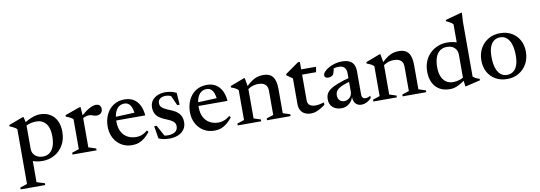

<svg xmlns="http://www.w3.org/2000/svg" viewBox="-67 -1182 5347 1901"><g transform="rotate(-10 2606.0 -232.0)"><path d="M414.5 -214Q414.5 -298 379 -341.5Q343.5 -385 283.5 -385Q258.5 -385 235 -380.2Q211.5 -375.5 190.5 -366.5Q169.5 -357.5 151 -342.5L147 -376.5Q175 -395.5 200 -409Q225 -422.5 247.5 -431.2Q270 -440 290.2 -444.2Q310.5 -448.5 328 -448.5Q390.5 -448.5 433.2 -422Q476 -395.5 498 -349.2Q520 -303 520 -242Q520 -163.5 487 -106.8Q454 -50 398.8 -19.5Q343.5 11 277.5 11Q252 11 228 7Q204 3 178.8 -5.5Q153.5 -14 125 -27.5H181.5V207.5L261.5 232V250.5H14.5V232L85.5 208.5V-343Q78.5 -350.5 68.8 -356.8Q59 -363 45.5 -369.5Q32 -376 14.5 -383V-397L156 -449.5H167.5L181.5 -384V-127.5Q181.5 -100 194.8 -78.2Q208 -56.5 232.5 -44Q257 -31.5 290 -31.5Q329.5 -31.5 357.2 -52.5Q385 -73.5 399.8 -114.5Q414.5 -155.5 414.5 -214Z M891.5 -444.5Q918.5 -444.5 930.8 -430.8Q943 -417 943 -395.5Q943 -369 926 -353.8Q909 -338.5 883 -338.5Q869 -338.5 857.5 -342.8Q846 -347 833.8 -350.8Q821.5 -354.5 806.5 -354.5Q794.5 -354.5 781.5 -351.2Q768.5 -348 756 -342Q743.5 -336 733 -327.5L723 -347.5Q753 -373.5 777.5 -392Q802 -410.5 822.5 -422Q843 -433.5 860.2 -439Q877.5 -444.5 891.5 -444.5ZM746.5 -353.5V-43L821.5 -18.5V0H580V-18.5L650.5 -42V-342Q644 -350 634 -356.2Q624 -362.5 610.5 -369Q597 -375.5 579.5 -382V-396L728.5 -449H740Z M1181 -448.5Q1233 -448.5 1270.2 -426Q1307.5 -403.5 1329.5 -360.8Q1351.5 -318 1356.5 -257H1045L1046 -293L1302.5 -304L1258 -281.5Q1255 -321 1244.8 -349.2Q1234.5 -377.5 1216.8 -392.8Q1199 -408 1171.5 -408Q1139.5 -408 1115.5 -390Q1091.5 -372 1078 -335.5Q1064.5 -299 1064.5 -243.5Q1064.5 -186 1085.5 -145.2Q1106.5 -104.5 1144.2 -83Q1182 -61.5 1233 -61.5Q1253.5 -61.5 1272.8 -66.5Q1292 -71.5 1310.5 -81.5Q1329 -91.5 1346.5 -107L1360 -91Q1333.5 -57 1305.8 -34.2Q1278 -11.5 1246.8 -0.2Q1215.5 11 1179.5 11Q1118 11 1071 -17.8Q1024 -46.5 997.2 -96.8Q970.5 -147 970.5 -212Q970.5 -276.5 995.2 -330.2Q1020 -384 1067.2 -416.2Q1114.5 -448.5 1181 -448.5Z M1590 -448.5Q1622 -448.5 1647 -442.5Q1672 -436.5 1702 -422.5L1710 -302H1686L1631.5 -424.5L1668 -382.5Q1648.5 -398 1630.5 -405.2Q1612.5 -412.5 1591.5 -412.5Q1554 -412.5 1532.5 -396.8Q1511 -381 1511 -352Q1511 -330 1522.8 -315.2Q1534.5 -300.5 1557 -288.8Q1579.5 -277 1611.5 -264.5Q1636 -255 1656.5 -242.8Q1677 -230.5 1692 -214.5Q1707 -198.5 1715.5 -176.8Q1724 -155 1724 -126.5Q1724 -82 1701.8 -51.5Q1679.5 -21 1641.5 -5Q1603.5 11 1555 11Q1523 11 1496.5 6Q1470 1 1445.5 -10L1425 -136H1449.5L1520.5 -6L1461 -44Q1479 -35.5 1492.8 -31Q1506.5 -26.5 1518.8 -25Q1531 -23.5 1543 -23.5Q1588.5 -23.5 1616.2 -42Q1644 -60.5 1644 -98Q1644 -116.5 1635.8 -130Q1627.5 -143.5 1612.2 -153.5Q1597 -163.5 1577 -172.5Q1557 -181.5 1534 -191Q1503.5 -204 1481.5 -221.2Q1459.5 -238.5 1447.8 -263.2Q1436 -288 1436 -322Q1436 -362.5 1456.8 -390.5Q1477.5 -418.5 1512.5 -433.5Q1547.5 -448.5 1590 -448.5Z M2008 -448.5Q2060 -448.5 2097.2 -426Q2134.5 -403.5 2156.5 -360.8Q2178.5 -318 2183.5 -257H1872L1873 -293L2129.5 -304L2085 -281.5Q2082 -321 2071.8 -349.2Q2061.5 -377.5 2043.8 -392.8Q2026 -408 1998.5 -408Q1966.5 -408 1942.5 -390Q1918.5 -372 1905 -335.5Q1891.5 -299 1891.5 -243.5Q1891.5 -186 1912.5 -145.2Q1933.5 -104.5 1971.2 -83Q2009 -61.5 2060 -61.5Q2080.5 -61.5 2099.8 -66.5Q2119 -71.5 2137.5 -81.5Q2156 -91.5 2173.5 -107L2187 -91Q2160.5 -57 2132.8 -34.2Q2105 -11.5 2073.8 -0.2Q2042.5 11 2006.5 11Q1945 11 1898 -17.8Q1851 -46.5 1824.2 -96.8Q1797.5 -147 1797.5 -212Q1797.5 -276.5 1822.2 -330.2Q1847 -384 1894.2 -416.2Q1941.5 -448.5 2008 -448.5Z M2407.5 -353V-41L2477 -18.5V0H2241V-18.5L2311.5 -42V-342Q2302.5 -352.5 2287 -361.5Q2271.5 -370.5 2240.5 -382V-396L2380 -449H2391ZM2535.5 -18.5 2605 -41V-286.5Q2605 -313 2594.8 -331.2Q2584.5 -349.5 2563.8 -359.2Q2543 -369 2512.5 -369Q2476 -369 2444.8 -356.5Q2413.5 -344 2399 -326.5L2381 -343Q2410 -373.5 2435 -394Q2460 -414.5 2482.5 -426.2Q2505 -438 2528.2 -443Q2551.5 -448 2577 -448Q2640 -448 2670.5 -409Q2701 -370 2701 -286V-42L2772.5 -18.5V0H2535.5Z M2956 -125.5Q2956 -93.5 2976.2 -77.2Q2996.5 -61 3034 -61Q3052.5 -61 3074 -64.8Q3095.5 -68.5 3121 -76V-51.5Q3088 -28 3063.2 -14.8Q3038.5 -1.5 3018.2 4Q2998 9.5 2979.5 9.5Q2944 9.5 2917 -3.2Q2890 -16 2875 -42.2Q2860 -68.5 2860 -108V-363.5L2801.5 -405V-417.5Q2812.5 -425 2825.2 -434Q2838 -443 2851.8 -452.5Q2865.5 -462 2879.8 -472.2Q2894 -482.5 2908.2 -492.5Q2922.5 -502.5 2936.5 -512.5H2956V-423ZM2918 -384.5V-437.5H3105.5L3096.5 -384.5Z M3428.5 -278 3434.5 -242Q3380 -228.5 3345.8 -215.2Q3311.5 -202 3292.2 -187.8Q3273 -173.5 3265.8 -157.5Q3258.5 -141.5 3258.5 -122.5Q3258.5 -88.5 3277.2 -71Q3296 -53.5 3323.5 -53.5Q3345 -53.5 3362.8 -64.5Q3380.5 -75.5 3391 -93.5Q3401.5 -111.5 3401.5 -133.5V-322Q3401.5 -357 3383 -377.8Q3364.5 -398.5 3323 -398.5Q3307.5 -398.5 3288.8 -394.5Q3270 -390.5 3253.5 -382.5L3276.5 -408.5Q3274.5 -389.5 3271.2 -373.5Q3268 -357.5 3264 -346.2Q3260 -335 3254.5 -328.5Q3246.5 -320 3233.8 -315.2Q3221 -310.5 3207.5 -310.5Q3189.5 -310.5 3179.5 -318.2Q3169.5 -326 3169.5 -338.5Q3169.5 -356 3186.2 -374.8Q3203 -393.5 3231.2 -409.5Q3259.5 -425.5 3293.8 -435.2Q3328 -445 3363.5 -445Q3412.5 -445 3442 -430.2Q3471.5 -415.5 3484.2 -387.8Q3497 -360 3497 -321V-89.5Q3497 -74.5 3501.5 -65Q3506 -55.5 3514 -50.8Q3522 -46 3534.5 -46Q3546 -46 3558.8 -50Q3571.5 -54 3584.5 -62V-37.5Q3560.5 -13 3535 -1.2Q3509.5 10.5 3486.5 10.5Q3459 10.5 3440.5 -1.2Q3422 -13 3412.8 -34.8Q3403.5 -56.5 3403 -86L3406.5 -89.5Q3399 -59 3381 -36.5Q3363 -14 3337.8 -1.5Q3312.5 11 3283 11Q3230.5 11 3196.8 -17.8Q3163 -46.5 3163 -101.5Q3163 -130 3174.2 -153Q3185.5 -176 3214.2 -196.8Q3243 -217.5 3295.2 -237.2Q3347.5 -257 3428.5 -278Z M3771 -353V-41L3840.5 -18.5V0H3604.5V-18.5L3675 -42V-342Q3666 -352.5 3650.5 -361.5Q3635 -370.5 3604 -382V-396L3743.5 -449H3754.5ZM3899 -18.5 3968.5 -41V-286.5Q3968.5 -313 3958.2 -331.2Q3948 -349.5 3927.2 -359.2Q3906.5 -369 3876 -369Q3839.5 -369 3808.2 -356.5Q3777 -344 3762.5 -326.5L3744.5 -343Q3773.5 -373.5 3798.5 -394Q3823.5 -414.5 3846 -426.2Q3868.5 -438 3891.8 -443Q3915 -448 3940.5 -448Q4003.5 -448 4034 -409Q4064.5 -370 4064.5 -286V-42L4136 -18.5V0H3899Z M4519 -309.5Q4519 -351 4492 -378.5Q4465 -406 4413.5 -406Q4373 -406 4344.2 -384.8Q4315.5 -363.5 4300.5 -323.2Q4285.5 -283 4285.5 -225Q4285.5 -168 4302 -129.5Q4318.5 -91 4347.8 -71.5Q4377 -52 4417 -52Q4451 -52 4483.2 -62.8Q4515.5 -73.5 4545.5 -97.5L4546 -62Q4512.5 -40 4488 -25.5Q4463.5 -11 4444.2 -3Q4425 5 4408.2 8Q4391.5 11 4374 11Q4311.5 11 4268.2 -15.2Q4225 -41.5 4202.8 -88.5Q4180.5 -135.5 4180.5 -196.5Q4180.5 -256.5 4200 -303Q4219.5 -349.5 4253.8 -382Q4288 -414.5 4331.8 -431.5Q4375.5 -448.5 4424.5 -448.5Q4449.5 -448.5 4473.8 -444.5Q4498 -440.5 4523.5 -432Q4549 -423.5 4577.5 -409.5L4519 -388V-615Q4512.5 -623 4502.5 -630Q4492.5 -637 4479.5 -644Q4466.5 -651 4451 -658V-670.5L4610 -714H4620.5L4615 -625.5V-72.5Q4619.5 -67.5 4627.2 -62.5Q4635 -57.5 4644 -52.8Q4653 -48 4662.2 -44.5Q4671.5 -41 4680.5 -39V-23.5L4538.5 10H4527.5L4519 -67Z M4954.5 -29.5Q4989.5 -29.5 5016 -47.8Q5042.5 -66 5057.5 -104.8Q5072.5 -143.5 5072.5 -204.5Q5072.5 -271 5057.8 -316.2Q5043 -361.5 5015.8 -384.8Q4988.5 -408 4951 -408Q4916 -408 4889.5 -389.8Q4863 -371.5 4848 -332.8Q4833 -294 4833 -232.5Q4833 -166.5 4847.8 -121Q4862.5 -75.5 4889.8 -52.5Q4917 -29.5 4954.5 -29.5ZM4950.5 11Q4884.5 11 4834.2 -17.5Q4784 -46 4756 -96.8Q4728 -147.5 4728 -214Q4728 -282 4757.5 -335Q4787 -388 4838.2 -418.2Q4889.5 -448.5 4955 -448.5Q5021.5 -448.5 5071.5 -420Q5121.5 -391.5 5149.5 -340.8Q5177.5 -290 5177.5 -223.5Q5177.5 -155.5 5147.8 -102.5Q5118 -49.5 5067 -19.2Q5016 11 4950.5 11Z"/></g></svg>

Font: Newsreader 24pt Medium
Style: Regular
Weight: 500
Designer: Hugues Gentile
Foundry: Production Type
Version: Version 1.003